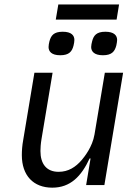

<svg xmlns="http://www.w3.org/2000/svg" viewBox="-20 -850 640 882"><path d="M375.7 0H459.5L545.5 -516H461.6L414.1 -232.2C404.5 -174.7 367.5 -129.6 356.2 -115.8C327.4 -82 293.7 -60.7 249.3 -60.7C192.5 -60.7 165.8 -98.4 165.8 -156.2C165.8 -168.7 166.9 -188.6 170.8 -212L221.6 -516H138.1L86.6 -207C82 -182.2 80.3 -157.7 80.3 -137.1C80.3 -44 133.2 12.1 220.2 12.1C303.3 12.1 353.7 -40.1 391.7 -122.2H396ZM203.1 -633.9C203.1 -614 216.3 -596.2 256.7 -596.2C297.9 -596.2 311.1 -614 317.8 -640.6C320 -648.8 321.7 -659.8 321.7 -666.5C321.7 -686.8 308.6 -704.2 268.1 -704.2C226.9 -704.2 214.1 -686.8 207 -659.8C204.9 -652 203.1 -641 203.1 -633.9ZM236.2 -759.9H515.6L527 -829.5H247.9ZM398.8 -633.9C398.8 -614 412.6 -596.2 452.8 -596.2C494 -596.2 507.1 -614 514.2 -640.6C516 -648.8 518.1 -659.8 518.1 -666.5C518.1 -686.8 504.3 -704.2 464.1 -704.2C422.9 -704.2 409.8 -686.8 403.1 -659.8C400.9 -652 398.8 -641 398.8 -633.9Z"/></svg>

Font: Margiela Mono Italic Text It
Style: Regular
Weight: 400
Designer: Mike Abbink, Paul van der Laan, Pieter van Rosmalen
Foundry: Bold Monday
Version: Version 2.003 2021